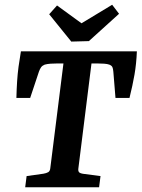

<svg xmlns="http://www.w3.org/2000/svg" viewBox="-20 -788 596 808"><path d="M86 0 92 -47 163 -57Q175 -59 183 -63.5Q191 -68 192 -83L247 -521H223Q207 -521 193 -520Q179 -519 168 -516Q158 -512 153 -505Q148 -498 144 -487L107 -376H49Q50 -414 52 -445.5Q54 -477 58 -507Q62 -537 68 -572H556Q554 -520 546 -474Q538 -428 525 -376H466L457 -486Q456 -499 453 -505.5Q450 -512 440 -516Q432 -519 418 -520Q404 -521 388 -521H365L310 -81Q308 -69 312.5 -63.5Q317 -58 334 -56L403 -47L397 0ZM481 -730 354 -615 280 -613 187 -728 220 -765 323 -690 452 -768Z"/></svg>

Font: Yrsa SemiBold
Style: Italic
Weight: 600
Italic angle: -7.10001°
Version: Version 2.004